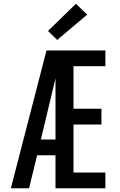

<svg xmlns="http://www.w3.org/2000/svg" viewBox="-20 -1004 640 1024"><path d="M38 0 228 -735H542V-651H372V-424H521V-340H372V-84H542V0H276V-176H178L135 0ZM198 -260H276V-586Q270 -562 264.5 -538Q259 -514 253 -490ZM285 -791 236 -839 385 -984 445 -926Z"/></svg>

Font: Iosevka SS04 Medium Extended
Style: Regular
Weight: 500
Width: 7
Monospace: yes
Designer: Belleve Invis
Foundry: Belleve Invis
Version: Version 19.0.0; ttfautohint (v1.8.4)